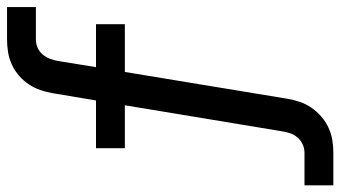

<svg xmlns="http://www.w3.org/2000/svg" viewBox="-284 -540 990 559"><g transform="rotate(-90 211.5 -260.0)"><path d="M-48 215V131H47Q59 131 70.5 126Q82 121 90.5 111.5Q99 102 103 90.5Q107 79 109 67L185 -392H60V-476H199L220 -601Q223 -619 229 -637Q235 -655 245.5 -671Q256 -687 271 -700Q286 -713 303.5 -721Q321 -729 339.5 -732Q358 -735 376 -735H471V-651H376Q364 -651 352.5 -646Q341 -641 333 -631.5Q325 -622 320.5 -610.5Q316 -599 314 -587L296 -476H421V-392H282L204 81Q201 99 195 117Q189 135 178 151Q167 167 152 180Q137 193 119.5 201Q102 209 84 212Q66 215 47 215Z"/></g></svg>

Font: Iosevka Etoile Medium Oblique
Style: Regular
Weight: 500
Italic angle: -9°
Designer: Belleve Invis
Foundry: Belleve Invis
Version: Version 15.5.2; ttfautohint (v1.8.4)